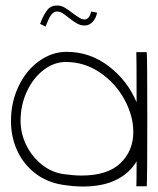

<svg xmlns="http://www.w3.org/2000/svg" viewBox="-20 -679 576 700"><path d="M517 -246Q517 -24 515 0H477Q478 -7 478 -91Q453 -48 404 -23.5Q355 1 282 1Q249 1 210 -5Q151 -14 108 -47.5Q65 -81 42.5 -130.5Q20 -180 20 -238Q20 -306 47.5 -364Q75 -422 122 -456Q169 -490 223 -490Q308 -490 376.5 -437.5Q445 -385 478 -306Q478 -481 477 -489H515Q517 -469 517 -246ZM277 -39Q372 -39 419 -84Q466 -129 466 -198Q466 -257 433.5 -316.5Q401 -376 344.5 -414.5Q288 -453 220 -453Q177 -453 139 -424Q101 -395 78 -345.5Q55 -296 55 -239Q55 -192 76 -149.5Q97 -107 133 -78.5Q169 -50 213 -44Q251 -39 277 -39ZM126 -592Q129 -598 130 -602Q140 -626 152.5 -642.5Q165 -659 188 -659Q202 -659 214.5 -652Q227 -645 245 -631Q261 -619 270.5 -613.5Q280 -608 289 -608Q297 -608 303.5 -616Q310 -624 312 -637L334 -633Q330 -612 317.5 -599Q305 -586 289 -586Q274 -586 261.5 -593Q249 -600 231 -614Q216 -626 207 -631.5Q198 -637 188 -637Q177 -637 168.5 -627Q160 -617 151 -594L146 -582Z"/></svg>

Font: Vibes
Style: Regular
Weight: 400
Designer: AbdElmomen Kadhim
Version: Version 1.100